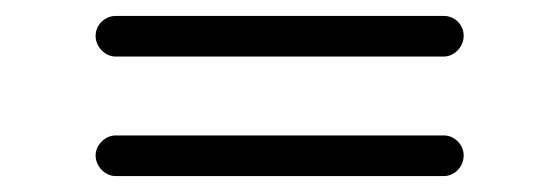

<svg xmlns="http://www.w3.org/2000/svg" viewBox="-20 -370 702 241"><path d="M125 -299H537C550 -299 562 -311 562 -325C562 -339 551 -350 537 -350H125C112 -350 100 -339 100 -325C100 -311 112 -299 125 -299ZM100 -175C100 -161 112 -149 125 -149H537C551 -149 562 -161 562 -175C562 -188 551 -200 537 -200H125C112 -200 100 -188 100 -175Z"/></svg>

Font: Logix
Style: Regular
Weight: 400
Designer: Michael Lee Finney
Version: Version 1.06